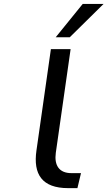

<svg xmlns="http://www.w3.org/2000/svg" viewBox="-20 -973 556 993"><path d="M332.5 0H380.4L398.9 -77.6H349.1C285.6 -77.6 259.8 -118.2 268.6 -182.6L345.2 -718.8H243.2L168.5 -194.3C150.9 -71.8 197.3 0 332.5 0ZM340.8 -780.3 515.6 -952.6H407.7L268.1 -780.3Z"/></svg>

Font: Winston
Style: Italic
Weight: 400
Italic angle: -8.13011°
Designer: Vernon Adams, Kim Jin-seong, David Berlow, Cristiano Sobral
Foundry: The Winston Project Authors
Version: Version 3.004